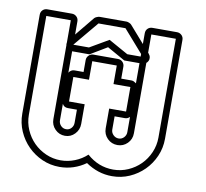

<svg xmlns="http://www.w3.org/2000/svg" viewBox="-81 -814 984 918"><g transform="rotate(10 411.0 -355.0)"><path d="M256 -269Q237 -269 229 -285V-205Q229 -190 239.5 -179Q250 -168 265 -168Q280 -168 290 -179Q300 -190 300 -205V-269ZM520 -168Q535 -168 545.5 -179Q556 -190 556 -205V-279Q546 -269 533 -269H483V-205Q483 -190 494 -179Q505 -168 520 -168ZM229 -436Q233 -443 240 -447.5Q247 -452 256 -452H300V-510Q300 -523 309.5 -532.5Q319 -542 332 -542H451Q465 -542 474 -532.5Q483 -523 483 -510V-452H533Q539 -452 545 -449Q551 -446 556 -442V-685Q556 -699 565 -708Q574 -717 588 -717H707Q720 -717 729.5 -708Q739 -699 739 -685V-205Q739 -160 721.5 -120Q704 -80 674 -50Q644 -20 604.5 -2.5Q565 15 520 15Q485 15 453 4.5Q421 -6 392 -26Q364 -6 332 4.5Q300 15 265 15Q220 15 180.5 -2.5Q141 -20 111 -50Q81 -80 63.5 -120Q46 -160 46 -205V-685Q46 -699 55 -708Q64 -717 78 -717H197Q210 -717 219.5 -708Q229 -699 229 -685ZM256 -301H332V-205Q332 -177 312.5 -156.5Q293 -136 265 -136Q237 -136 217 -156Q197 -176 197 -205V-685H78V-205Q78 -167 93 -132.5Q108 -98 133.5 -72.5Q159 -47 193 -32Q227 -17 265 -17Q300 -17 333 -30Q366 -43 392 -67Q448 -17 520 -17Q558 -17 592 -32Q626 -47 651.5 -72.5Q677 -98 692 -132.5Q707 -167 707 -205V-685H588V-205Q588 -176 568 -156Q548 -136 520 -136Q491 -136 471 -156Q451 -176 451 -205V-301H533V-420H451V-510H332V-420H256ZM305 -714Q308 -718 316.5 -721.5Q325 -725 330 -725H461Q466 -725 474 -721.5Q482 -718 485 -714L591 -593Q598 -585 599.5 -575.5Q601 -566 597 -558Q593 -550 585.5 -545Q578 -540 567 -540H482L395 -589L313 -540H229Q207 -540 199 -557.5Q191 -575 205 -592ZM229 -572H305L396 -625L491 -572H567L461 -693H330Z"/></g></svg>

Font: Lichte PostBus
Style: Regular
Weight: 400
Designer: Peter Wiegel
Version: Version 1.001